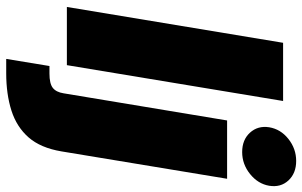

<svg xmlns="http://www.w3.org/2000/svg" viewBox="-205 -606 1016 646"><g transform="rotate(90 303.0 -283.0)"><path d="M319.8 -727.5 199.2 0H3.4L124 -727.5ZM385.3 -539.1H581.5L489.3 18.6Q477.5 88.4 442.4 128.7Q407.2 168.9 352.1 186.5Q296.9 204.1 226.1 204.1H178.2L202.1 58.6H227.5Q261.2 58.6 275.6 47.4Q290 36.1 293.9 11.2ZM491.7 -589.8Q450.2 -589.8 426.3 -616.2Q402.3 -642.6 408.2 -680.7Q414.6 -719.2 447.5 -745.4Q480.5 -771.5 521.5 -771.5Q563 -771.5 587.2 -745.4Q611.3 -719.2 605 -680.7Q598.6 -643.1 565.7 -616.5Q532.7 -589.8 491.7 -589.8Z"/></g></svg>

Font: Inter 18pt Black
Style: Italic
Weight: 900
Italic angle: -9.3988°
Designer: Rasmus Andersson
Foundry: rsms
Version: Version 4.001;git-66647c0bb